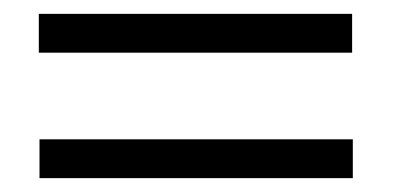

<svg xmlns="http://www.w3.org/2000/svg" viewBox="-20 -416 570 277"><path d="M36 -340V-396H488V-340ZM37 -159V-215H489V-159Z"/></svg>

Font: TitilliumText22L Lt
Style: Thin
Weight: 300
Designer: Campivisivi
Foundry: Campivisivi
Version: 1.000